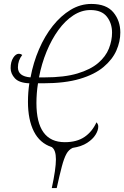

<svg xmlns="http://www.w3.org/2000/svg" viewBox="-20 -745 631 975"><path d="M243 210Q264 113 264 64Q264 17 243 2Q182 -18 152 -77.5Q122 -137 122 -228Q122 -276 129 -322Q77 -324 55.5 -347.5Q34 -371 34 -399Q34 -431 47 -451.5Q60 -472 76 -472Q85 -472 93 -466Q71 -438 71 -403Q71 -357 135 -352Q149 -427 178 -494.5Q207 -562 248 -613.5Q289 -665 338.5 -695Q388 -725 444 -725Q520 -725 555.5 -682.5Q591 -640 591 -580Q591 -534 571 -488.5Q551 -443 506 -405Q461 -367 385.5 -344.5Q310 -322 198 -322H173Q169 -298 167 -272Q165 -246 165 -222Q165 -23 309 -23Q370 -23 409 -49.5Q448 -76 470 -124Q473 -121 476 -115.5Q479 -110 479 -102Q479 -83 465 -60.5Q451 -38 422.5 -19.5Q394 -1 349 6Q329 15 317 37Q305 59 294 100.5Q283 142 268 210ZM206 -352Q307 -352 373.5 -372Q440 -392 478.5 -425Q517 -458 533 -498.5Q549 -539 549 -579Q549 -627 522.5 -660.5Q496 -694 439 -694Q394 -694 352.5 -667Q311 -640 276.5 -592.5Q242 -545 216.5 -483Q191 -421 178 -352Z"/></svg>

Font: Noto Serif ExtraCondensed ExtraLight
Style: Italic
Weight: 200
Width: 2
Italic angle: -12°
Designer: Monotype Design Team
Foundry: Monotype Imaging Inc.
Version: Version 2.014; ttfautohint (v1.8.4.7-5d5b)